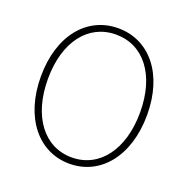

<svg xmlns="http://www.w3.org/2000/svg" viewBox="-133 -864 979 1002"><g transform="rotate(20 357.0 -363.0)"><path d="M357 13C529 13 652 -136 652 -365C652 -594 529 -739 357 -739C185 -739 62 -594 62 -365C62 -136 185 13 357 13ZM357 -22C204 -22 101 -157 101 -365C101 -573 204 -704 357 -704C510 -704 613 -573 613 -365C613 -157 510 -22 357 -22Z"/></g></svg>

Font: Noto Sans JP Thin
Style: Regular
Weight: 100
Designer: Ryoko NISHIZUKA 西塚涼子 (kana, bopomofo & ideographs); Paul D. Hunt (Latin, Greek & Cyrillic); Sandoll Communications 산돌커뮤니
Foundry: Adobe
Version: Version 2.004;hotconv 1.0.118;makeotfexe 2.5.65603